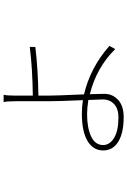

<svg xmlns="http://www.w3.org/2000/svg" viewBox="155 -801 690 1040"><g transform="rotate(-90 500.0 -281.0)"><path d="M481.4 -69.3Q481.4 -79.1 480 -106.4Q478.5 -133.8 478.5 -147.5Q432.6 -154.3 402.3 -154.3Q327.1 -154.3 280.8 -132.3Q234.4 -110.4 234.4 -67.4Q234.4 -31.2 273.4 -7.8Q312.5 15.6 383.8 15.6Q430.7 15.6 456.1 -7.8Q481.4 -31.2 481.4 -69.3ZM502 -418V-365.2Q502 -326.2 508.8 -170.9Q654.3 -136.7 771.5 -33.2L753.9 -2Q655.3 -102.5 509.8 -139.6Q511.7 -77.1 511.7 -60.5Q511.7 -16.6 479 13.7Q446.3 43.9 385.7 43.9Q299.8 43.9 252.4 14.6Q205.1 -14.6 205.1 -67.4Q205.1 -121.1 256.3 -151.9Q307.6 -182.6 403.3 -182.6Q441.4 -182.6 477.5 -176.8Q471.7 -305.7 471.7 -365.2V-542Q471.7 -591.8 466.8 -606.4H506.8Q502 -589.8 502 -542V-448.2Q653.3 -450.2 765.6 -464.8V-434.6Q643.6 -419.9 502 -418Z"/></g></svg>

Font: Gen Shin Gothic ExtraLight
Style: Regular
Weight: 100
Designer: [Source Han Sans]
Ryoko NISHIZUKA  (kana & ideographs); Paul D. Hunt (Latin, Greek & Cyrillic); Wenlong ZHANG  (bopomofo
Version: Version 1.002.20150607